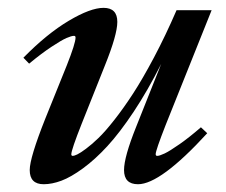

<svg xmlns="http://www.w3.org/2000/svg" viewBox="-20 -458 575 489"><path d="M91.3 11.2Q55.7 11.2 55.7 -24.9Q55.7 -56.2 95.7 -156.7L149.9 -291Q172.4 -347.7 172.4 -362.3Q172.4 -366.7 168.5 -366.7Q162.1 -366.7 149.7 -361.3Q137.2 -356 111.3 -338.9Q85.4 -321.8 54.2 -295.9L39.6 -311Q99.6 -372.1 155 -405Q210.4 -438 243.7 -438Q278.8 -438 278.8 -402.3Q278.8 -369.6 247.1 -291L188.5 -144Q161.6 -76.2 161.6 -64.9Q161.6 -61 165.5 -61Q168.9 -61 176.8 -64.7Q184.6 -68.4 199 -79.1Q213.4 -89.8 230.7 -106.4Q248 -123 271.2 -152.6Q294.4 -182.1 318.6 -219.2Q342.8 -256.3 372.1 -311.5Q401.4 -366.7 429.7 -432.1H519L401.9 -139.6Q376.5 -74.7 376.5 -65.4Q376.5 -61 380.4 -61Q386.2 -61 399.2 -67.1Q412.1 -73.2 437 -90.6Q461.9 -107.9 491.7 -133.8L507.8 -118.7Q388.7 11.2 331.5 11.2Q295.9 11.2 295.9 -24.9Q295.9 -58.1 326.7 -134.8L390.6 -295.4Q356.4 -227.5 320.6 -173.6Q284.7 -119.6 253.4 -85.7Q222.2 -51.8 191.4 -29.3Q160.6 -6.8 136.5 2.2Q112.3 11.2 91.3 11.2Z"/></svg>

Font: Elstob 14pt SemiBold
Style: Italic
Weight: 600
Italic angle: -20°
Designer: Peter S. Baker
Version: Version 1.015